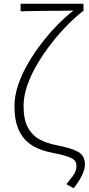

<svg xmlns="http://www.w3.org/2000/svg" viewBox="-20 -814 480 1035"><path d="M377 201 338 179Q359 153 371 137Q383 121 387.5 108Q392 95 392 80Q392 62 382.5 51Q373 40 344.5 30Q316 20 260 9Q218 1 181.5 -15Q145 -31 117 -59.5Q89 -88 73.5 -132.5Q58 -177 58 -242Q58 -298 78.5 -358Q99 -418 133.5 -476.5Q168 -535 210 -588.5Q252 -642 295.5 -685.5Q339 -729 376 -757Q348 -756 311.5 -756Q275 -756 234 -755.5Q193 -755 156 -754.5Q119 -754 91 -753V-794H430V-753H426Q386 -722 342.5 -678Q299 -634 257 -580Q215 -526 181 -468.5Q147 -411 127 -353.5Q107 -296 107 -243Q107 -169 131 -125.5Q155 -82 196 -61Q237 -40 286 -31Q361 -17 399.5 3.5Q438 24 438 74Q438 96 423.5 128Q409 160 377 201Z"/></svg>

Font: Noto Sans TC ExtraLight
Style: Regular
Weight: 250
Designer: Ryoko NISHIZUKA  (kana, bopomofo & ideographs); Paul D. Hunt (Latin, Greek & Cyrillic); Sandoll Communications , Soo-you
Foundry: Adobe
Version: Version 2.004-H2;hotconv 1.0.118;makeotfexe 2.5.65603